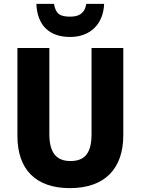

<svg xmlns="http://www.w3.org/2000/svg" viewBox="-20 -962 726 992"><path d="M518 -942H426C417 -890 385 -876 342 -876C291 -876 268 -889 259 -942H168C172 -833 233 -771 342 -771C447 -771 514 -838 518 -942ZM617 -263V-714H453V-270C453 -173 420 -130 344 -130C272 -130 235 -172 235 -269V-714H70V-260C70 -86 165 10 341 10C524 10 617 -93 617 -263Z"/></svg>

Font: Noto Sans Georgian SemiCondensed ExtraBold
Style: Regular
Weight: 800
Width: 4
Designer: Monotype Design Team, Akaki Razmadze
Foundry: Google LLC
Version: Version 2.005